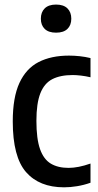

<svg xmlns="http://www.w3.org/2000/svg" viewBox="-20 -790 419 820"><path d="M253.5 10Q148 10 91.2 -55Q34.5 -120 34.5 -271.5Q34.5 -374 63 -435.8Q91.5 -497.5 145 -525Q198.5 -552.5 274.5 -552.5Q297 -552.5 320.5 -550Q344 -547.5 366.5 -542V-460Q345.5 -465 325.5 -467.2Q305.5 -469.5 290.5 -469.5Q237.5 -469.5 203.2 -451.8Q169 -434 152.2 -391.2Q135.5 -348.5 135.5 -274Q135.5 -197 151 -153.2Q166.5 -109.5 197 -91.2Q227.5 -73 273 -73Q314 -73 366.5 -91.5V-9.5Q338 0.5 309.2 5.2Q280.5 10 253.5 10ZM219.5 -650.5Q187.5 -650.5 171 -666.5Q154.5 -682.5 154.5 -710Q154.5 -738 171 -754.2Q187.5 -770.5 219.5 -770.5Q251.5 -770.5 268 -754.2Q284.5 -738 284.5 -710Q284.5 -682.5 268 -666.5Q251.5 -650.5 219.5 -650.5Z"/></svg>

Font: Encode Sans Condensed Condensed Medium
Style: Regular
Weight: 500
Width: 3
Designer: Multiple Designers
Foundry: Impallari Type
Version: Version 3.000; ttfautohint (v1.8.3) -l 8 -r 50 -G 200 -x 14 